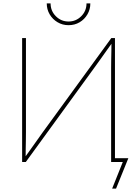

<svg xmlns="http://www.w3.org/2000/svg" viewBox="-20 -951 805 1127"><path d="M654.8 0H632.3V-551.3Q632.3 -576.7 632.8 -602.1Q633.3 -627.4 633.8 -652.8Q634.3 -678.2 634.3 -703.6H641.1Q622.6 -678.2 604.7 -652.8Q586.9 -627.4 568.8 -602.1Q550.8 -576.7 532.2 -551.3L131.3 0H109.9V-727.5H132.3V-175.3Q132.3 -149.9 131.8 -124.5Q131.3 -99.1 130.9 -74Q130.4 -48.8 130.4 -23.4H123Q141.6 -48.8 159.4 -74Q177.2 -99.1 195.3 -124.5Q213.4 -149.9 231.4 -175.3L633.3 -727.5H654.8ZM382.3 -803.2Q346.7 -803.2 317.6 -820.6Q288.6 -837.9 271.5 -866.9Q254.4 -896 254.4 -931.2H276.9Q276.9 -886.7 307.9 -855.7Q338.9 -824.7 382.3 -824.7Q425.8 -824.7 456.8 -855.7Q487.8 -886.7 487.8 -931.2H510.3Q510.3 -896 493.2 -866.7Q476.1 -837.4 447.3 -820.3Q418.5 -803.2 382.3 -803.2ZM638.2 156.2 700.7 0H639.2V-22.5H733.4L661.1 156.2Z"/></svg>

Font: Inter 16pt Thin
Style: Regular
Weight: 250
Version: Version 4.001;git-66647c0bb